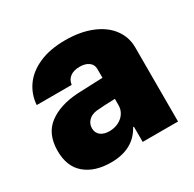

<svg xmlns="http://www.w3.org/2000/svg" viewBox="-126 -671 823 813"><g transform="rotate(-30 286.0 -264.0)"><path d="M219.7 -315.4 343.8 -320.3V-363.3Q343.8 -384.8 327.1 -397Q310.5 -409.2 283.2 -409.2Q254.4 -409.2 236.8 -396.5Q219.2 -383.8 215.8 -359.4H44.9Q48.3 -409.2 76.4 -449.5Q104.5 -489.7 157.7 -513.4Q210.9 -537.1 286.1 -537.1Q358.9 -537.1 413.8 -514.9Q468.8 -492.7 498.5 -452.9Q528.3 -413.1 528.3 -362.3V0H355.5V-74.2H351.6Q306.6 8.8 197.3 8.8Q118.2 8.8 71.3 -30.5Q24.4 -69.8 24.4 -146.5Q24.4 -229 77.6 -269.5Q130.9 -310.1 219.7 -315.4ZM256.8 -109.4Q280.3 -109.4 300.5 -118.9Q320.8 -128.4 333 -146.5Q345.2 -164.6 344.7 -188.5V-216.8Q286.6 -215.3 252.9 -211.9Q228 -209 213.1 -193.8Q198.2 -178.7 198.2 -157.2Q198.2 -134.3 214.4 -121.8Q230.5 -109.4 256.8 -109.4Z"/></g></svg>

Font: Pretendard GOV Black
Style: Regular
Weight: 900
Designer: Base glyphs from Inter by Rasmus Andersson; Hangeul glyphs from Noto Sans CJK(Source Han Sans) by Jang Soo-young and Kan
Foundry: Kil Hyung-jin
Version: Version 1.309